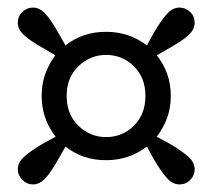

<svg xmlns="http://www.w3.org/2000/svg" viewBox="-20 -580 561 507"><path d="M156 -327Q156 -278 187 -248Q218 -218 260 -218Q303 -218 333.5 -248Q364 -278 364 -327Q364 -375 333.5 -405Q303 -435 260 -435Q218 -435 187 -405Q156 -375 156 -327ZM90 -327Q90 -359 100 -386Q110 -413 126 -434L92 -454Q60 -472 43.5 -487Q27 -502 27 -520Q27 -537 39 -548.5Q51 -560 67 -560Q85 -560 100 -543.5Q115 -527 133 -495L153 -460Q198 -496 260 -496Q321 -496 368 -460L387 -495Q406 -527 421 -543.5Q436 -560 454 -560Q470 -560 482 -548.5Q494 -537 494 -520Q494 -502 477.5 -487Q461 -472 429 -454L394 -434Q411 -413 421 -386Q431 -359 431 -327Q431 -295 421 -268Q411 -241 394 -219L429 -200Q461 -181 477.5 -166Q494 -151 494 -133Q494 -117 482.5 -105Q471 -93 454 -93Q436 -93 421 -109.5Q406 -126 387 -158L368 -193Q321 -157 260 -157Q198 -157 153 -193L133 -158Q115 -126 100 -109.5Q85 -93 67 -93Q51 -93 39 -105Q27 -117 27 -133Q27 -151 43.5 -166Q60 -181 92 -200L127 -219Q110 -240 100 -267.5Q90 -295 90 -327Z"/></svg>

Font: Source Serif 4 SmText Semibold
Style: Regular
Weight: 600
Designer: Frank Grießhammer
Foundry: Adobe
Version: Version 4.005;hotconv 1.1.0;makeotfexe 2.6.0